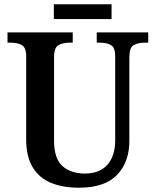

<svg xmlns="http://www.w3.org/2000/svg" viewBox="-20 -865 725 895"><path d="M348 10Q273 10 218 -12.5Q163 -35 132.5 -85Q102 -135 102 -217V-602Q102 -644 81.5 -655Q61 -666 32 -666H15V-714H319V-666H302Q273 -666 252.5 -654.5Q232 -643 232 -598V-210Q232 -125 271.5 -90.5Q311 -56 376 -56Q444 -56 480.5 -97Q517 -138 517 -211V-602Q517 -644 497 -655Q477 -666 448 -666H431V-714H671V-666H653Q623 -666 603 -654.5Q583 -643 583 -598V-209Q583 -109 525.5 -49.5Q468 10 348 10ZM231 -776V-845H500V-776Z"/></svg>

Font: Noto Serif Hebrew SemiCondensed SemiBold
Style: Regular
Weight: 600
Width: 4
Designer: Monotype Design Team
Foundry: Monotype Imaging Inc.
Version: Version 2.004; ttfautohint (v1.8.4.7-5d5b)